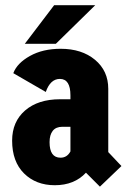

<svg xmlns="http://www.w3.org/2000/svg" viewBox="-20 -699 490 736"><path d="M75 -531 187.5 -679H345L194 -531ZM363 16.5 309.5 -37Q265 11 190 11Q118 11 72.2 -34.2Q26.5 -79.5 26.5 -160Q26.5 -232.5 76.2 -275.5Q126 -318.5 210 -318.5H250V-333.5Q250 -396.5 209.5 -396.5Q173 -396.5 155.5 -346.5L31 -418.5Q45.5 -457 94.8 -484.5Q144 -512 212.5 -512Q293.5 -512 344.2 -469.8Q395 -427.5 395 -358.5V-116L445.5 -62.5ZM212 -94.5Q237 -94.5 250 -118.5V-213H219Q194.5 -213 182.2 -197.5Q170 -182 170 -154Q170 -94.5 212 -94.5Z"/></svg>

Font: League Mono Condensed
Style: Bold
Weight: 700
Width: 1
Designer: Tyler Finck
Foundry: The League of Moveable Type / Tyler Finck
Version: Version 2.210